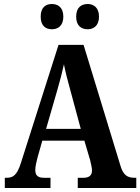

<svg xmlns="http://www.w3.org/2000/svg" viewBox="-20 -938 700 958"><path d="M418 -792C445 -792 474 -808 474 -855C474 -902 445 -918 418 -918C387 -918 360 -902 360 -855C360 -808 387 -792 418 -792ZM239 -792C268 -792 296 -808 296 -855C296 -902 268 -918 239 -918C209 -918 183 -902 183 -855C183 -808 209 -792 239 -792ZM4 0H232V-51H198C167 -51 156 -65 156 -90C156 -108 163 -135 167 -151L191 -236H401L430 -138C433 -124 439 -102 439 -87C439 -61 422 -51 397 -51H368V0H660V-51H650C616 -51 595 -65 582 -108L397 -714H272L84 -124C65 -64 45 -51 14 -51H4ZM210 -295 266 -489C279 -533 290 -576 299 -617C307 -575 319 -532 332 -484L383 -295Z"/></svg>

Font: Noto Serif Condensed
Style: Bold
Weight: 700
Width: 3
Designer: Monotype Design Team
Foundry: Monotype Imaging Inc.
Version: Version 2.015